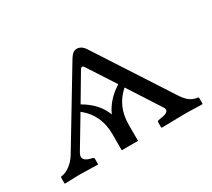

<svg xmlns="http://www.w3.org/2000/svg" viewBox="-94 -604 846 768"><g transform="rotate(-30 329.0 -220.0)"><path d="M295.9 -360.8 225.1 -241.2Q292 -202.6 313 -144Q337.9 -199.7 396 -235.8L314.9 -360.8Q305.2 -376.5 295.9 -360.8ZM351.1 0H275.9V-75.2Q275.9 -163.6 210 -215.8L127 -77.1Q106.9 -43.9 151.9 -33.2L160.2 -30.8Q166 -28.8 166 -24.9V0L165 2Q98.1 0 79.1 0L13.2 2L11.2 0V-24.9Q11.2 -27.3 12.9 -29.1Q14.6 -30.8 17.1 -30.8Q36.6 -33.2 56.6 -48.6Q76.7 -64 90.8 -87.9L289.1 -417Q304.2 -441.9 321.8 -441.9Q344.2 -441.9 359.9 -417L577.1 -82Q593.3 -56.2 608.4 -44.7Q623.5 -33.2 642.1 -30.8Q648.9 -29.8 648.9 -24.9V0L646 2Q589.8 0 560.1 0L460 2L458 0V-24.9Q458 -29.3 464.8 -30.8L478 -33.2Q502 -36.6 508.1 -44.9Q514.2 -53.2 505.9 -64.9L411.1 -211.9Q351.1 -159.2 351.1 -75.2Z"/></g></svg>

Font: Common Serif
Style: Regular
Weight: 400
Designer: Philipp H. Poll, Khaled Hosny
Foundry: Stefan Peev, Context Ltd.
Version: Version 1.026